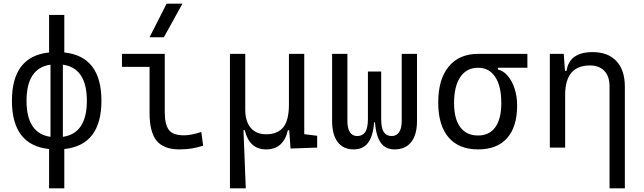

<svg xmlns="http://www.w3.org/2000/svg" viewBox="-20 -815 3556 1060"><path d="M251 224.6V7.8Q45.9 -13.7 45.9 -258.8Q45.9 -503.9 251 -525.4V-732.4H335V-525.4Q540 -503.9 540 -258.8Q540 -13.7 335 7.8V224.6ZM258.8 -59.6V-458Q126.5 -439 126.5 -258.8Q126.5 -78.6 258.8 -59.6ZM327.1 -458V-59.6Q459.5 -78.6 459.5 -258.8Q459.5 -439 327.1 -458Z M970.2 9.8Q883.8 9.8 844.7 -38.1Q805.7 -85.9 805.7 -190.4V-445.8H653.3V-517.6H889.6V-195.3Q889.6 -128.9 911.9 -98.4Q934.1 -67.9 996.6 -67.9Q1034.2 -67.9 1091.3 -86.4L1101.6 -10.7Q1067.9 0 1036.9 4.9Q1005.9 9.8 970.2 9.8ZM805.7 -609.4 899.9 -794.9H987.3L884.8 -609.4Z M1449.2 9.8Q1356.4 9.8 1331.5 -96.2H1324.2L1336.9 224.6H1249.5V-517.6H1334V-210Q1334 -144.5 1364.3 -109.1Q1394.5 -73.7 1449.2 -73.7Q1511.7 -73.7 1543.5 -111.8Q1575.2 -149.9 1575.2 -239.3V-517.6H1659.7V-74.2L1731 -65.4V0L1584 4.9L1576.7 -96.2H1569.3Q1545.4 9.8 1449.2 9.8Z M2158.2 9.8Q2109.4 9.8 2083 -25.9Q2056.6 -61.5 2049.8 -140.1H2045.9Q2039.1 -61.5 2011.5 -25.9Q1983.9 9.8 1932.6 9.8Q1875 9.8 1844.2 -31Q1813.5 -71.8 1813.5 -146.5V-517.6H1897.9V-146.5Q1897.9 -106.9 1911.6 -85.4Q1925.3 -64 1952.1 -64Q1981 -64 1996.1 -85.4Q2011.2 -106.9 2011.2 -157.7V-419.9H2084.5V-157.7Q2084.5 -106.9 2099.1 -85.4Q2113.8 -64 2142.1 -64Q2169.4 -64 2183.6 -85.4Q2197.8 -106.9 2197.8 -146.5V-517.6H2282.2V-146.5Q2282.2 -71.8 2250.5 -31Q2218.8 9.8 2158.2 9.8Z M2619.6 9.8Q2512.7 9.8 2456.1 -56.9Q2399.4 -123.5 2399.4 -249Q2399.4 -377.4 2457.3 -447.5Q2515.1 -517.6 2619.6 -517.6H2891.6V-440.9H2729V-431.2Q2759.3 -424.3 2783.2 -396.2Q2807.1 -368.2 2821 -325.7Q2835 -283.2 2835 -232.9Q2835 -115.2 2779.8 -52.7Q2724.6 9.8 2619.6 9.8ZM2619.6 -66.9Q2681.6 -66.9 2714.6 -113Q2747.6 -159.2 2747.6 -245.6Q2747.6 -339.4 2714.1 -390.1Q2680.7 -440.9 2619.6 -440.9Q2556.2 -440.9 2521.5 -390.1Q2486.8 -339.4 2486.8 -245.6Q2486.8 -159.2 2521 -113Q2555.2 -66.9 2619.6 -66.9Z M3345.2 224.6V-337.4Q3345.2 -393.1 3316.9 -423.3Q3288.6 -453.6 3237.3 -453.6Q3100.1 -453.6 3100.1 -291.5V0H3015.6V-517.6H3092.3L3099.1 -423.8H3107.9Q3123 -527.3 3252 -527.3Q3336.9 -527.3 3383.3 -477.5Q3429.7 -427.7 3429.7 -336.9V224.6Z"/></svg>

Font: CaskaydiaMono NF SemiLight
Style: Regular
Weight: 350
Designer: Aaron Bell
Foundry: Saja Typeworks
Version: Version 2111.001; ttfautohint (v1.8.4);Nerd Fonts 3.1.1